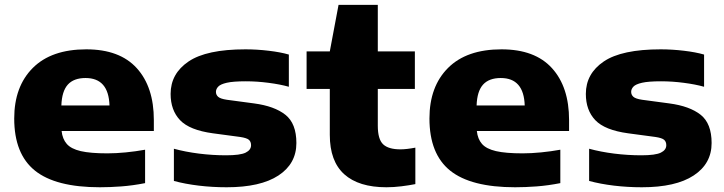

<svg xmlns="http://www.w3.org/2000/svg" viewBox="-20 -760 2978 790"><path d="M391 10.5Q209 10.5 123.8 -58Q38.5 -126.5 38.5 -272.5Q38.5 -404 115 -480.5Q191.5 -557 335 -557Q472.5 -557 542.8 -479.5Q613 -402 613 -266V-221H233.5Q237 -188 254.8 -167.8Q272.5 -147.5 312.2 -138.2Q352 -129 422 -129Q457 -129 497.8 -133Q538.5 -137 577 -144V-6.5Q526 3.5 479.5 7Q433 10.5 391 10.5ZM332 -439Q283.5 -439 259 -411.8Q234.5 -384.5 232.5 -326H430.5Q427 -439 332 -439Z M912.5 10.5Q854 10.5 797.8 3.8Q741.5 -3 695.5 -15.5V-148Q743 -135 798.8 -128Q854.5 -121 910 -121Q968.5 -121 990.8 -132Q1013 -143 1013 -162.5Q1013 -177 1004 -184.8Q995 -192.5 968 -196.5L856 -211.5Q760 -224.5 721 -265.5Q682 -306.5 682 -373.5Q682 -457 755.8 -507Q829.5 -557 990 -557Q1037 -557 1085.5 -551.2Q1134 -545.5 1168.5 -535.5V-403Q1133 -413 1085.2 -419.2Q1037.5 -425.5 991.5 -425.5Q939.5 -425.5 913.2 -419.5Q887 -413.5 877.8 -403.5Q868.5 -393.5 868.5 -382Q868.5 -370 877.5 -361.8Q886.5 -353.5 913.5 -349.5L1025.5 -334.5Q1109 -323.5 1154.2 -287.8Q1199.5 -252 1199.5 -171.5Q1199.5 -86.5 1125.8 -38Q1052 10.5 912.5 10.5Z M1570 10.5Q1456 10.5 1396.5 -43Q1337 -96.5 1337 -205V-394H1241.5V-548.5H1337L1373 -740H1534.5V-548.5H1687V-394H1534.5V-242.5Q1534.5 -187 1556.5 -166.2Q1578.5 -145.5 1627.5 -145.5Q1652.5 -145.5 1689 -152.5V-2.5Q1664 2.5 1632 6.5Q1600 10.5 1570 10.5Z M2099.5 10.5Q1917.5 10.5 1832.2 -58Q1747 -126.5 1747 -272.5Q1747 -404 1823.5 -480.5Q1900 -557 2043.5 -557Q2181 -557 2251.2 -479.5Q2321.5 -402 2321.5 -266V-221H1942Q1945.5 -188 1963.2 -167.8Q1981 -147.5 2020.8 -138.2Q2060.5 -129 2130.5 -129Q2165.5 -129 2206.2 -133Q2247 -137 2285.5 -144V-6.5Q2234.5 3.5 2188 7Q2141.5 10.5 2099.5 10.5ZM2040.5 -439Q1992 -439 1967.5 -411.8Q1943 -384.5 1941 -326H2139Q2135.5 -439 2040.5 -439Z M2621 10.5Q2562.5 10.5 2506.2 3.8Q2450 -3 2404 -15.5V-148Q2451.5 -135 2507.2 -128Q2563 -121 2618.5 -121Q2677 -121 2699.2 -132Q2721.5 -143 2721.5 -162.5Q2721.5 -177 2712.5 -184.8Q2703.5 -192.5 2676.5 -196.5L2564.5 -211.5Q2468.5 -224.5 2429.5 -265.5Q2390.5 -306.5 2390.5 -373.5Q2390.5 -457 2464.2 -507Q2538 -557 2698.5 -557Q2745.5 -557 2794 -551.2Q2842.5 -545.5 2877 -535.5V-403Q2841.5 -413 2793.8 -419.2Q2746 -425.5 2700 -425.5Q2648 -425.5 2621.8 -419.5Q2595.5 -413.5 2586.2 -403.5Q2577 -393.5 2577 -382Q2577 -370 2586 -361.8Q2595 -353.5 2622 -349.5L2734 -334.5Q2817.5 -323.5 2862.8 -287.8Q2908 -252 2908 -171.5Q2908 -86.5 2834.2 -38Q2760.5 10.5 2621 10.5Z"/></svg>

Font: Encode Sans Expanded ExtraBold
Style: Regular
Weight: 800
Width: 7
Designer: Multiple Designers
Foundry: Impallari Type
Version: Version 3.000; ttfautohint (v1.8.3) -l 8 -r 50 -G 200 -x 14 